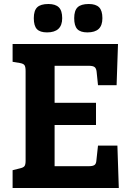

<svg xmlns="http://www.w3.org/2000/svg" viewBox="-20 -940 654 960"><path d="M574 0H43V-89L79 -98Q97 -102 102.5 -109.5Q108 -117 108 -136V-585Q108 -606 102.5 -614Q97 -622 79 -625L43 -631V-720H570L563 -514H470L463 -582Q461 -599 452.5 -605Q444 -611 425 -611H253V-426H460V-315H253V-109H424Q444 -109 452.5 -115Q461 -121 462 -138L470 -212H567ZM149 -849Q149 -887 166 -903.5Q183 -920 222 -920Q257 -920 274 -903.5Q291 -887 291 -849Q291 -778 215 -778Q180 -778 164.5 -794.5Q149 -811 149 -849ZM351 -849Q351 -887 368 -903.5Q385 -920 424 -920Q459 -920 475.5 -903.5Q492 -887 492 -849Q492 -813 473.5 -795.5Q455 -778 417 -778Q382 -778 366.5 -794.5Q351 -811 351 -849Z"/></svg>

Font: Enriqueta
Style: Bold
Weight: 700
Designer: Viviana Monsalve, Gustavo Ibarra
Foundry: 72Puntos
Version: Version 2.000